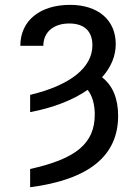

<svg xmlns="http://www.w3.org/2000/svg" viewBox="-20 -573 580 806"><path d="M106.5 -174.7V-102.3C204.5 -120.7 286.9 -153.4 348 -195.7C367.2 -171.5 377.8 -135.7 377.8 -92.3C377.8 28.4 300.1 93.8 106.5 136.4V213.1C353.3 180.8 475.9 81.3 475.9 -86.6C475.9 -159.4 453.1 -214.1 408.4 -248.6C445.7 -290.1 465.9 -337.4 465.9 -387.8C465.9 -489 391.7 -552.6 274.1 -552.6C146.7 -552.6 65.3 -485.4 65.3 -380.7H161.9C161.9 -437.9 204.5 -474.4 270.6 -474.4C333.8 -474.4 367.9 -442.1 367.9 -382.8C367.9 -289.1 274.5 -214.8 106.5 -174.7Z"/></svg>

Font: Margiela Sans
Style: Regular
Weight: 400
Designer: Stefan Endress, Andreas Faust
Version: Version 1.100;FEAKit 1.0